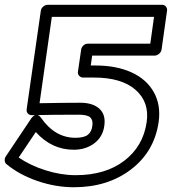

<svg xmlns="http://www.w3.org/2000/svg" viewBox="-30 -746 717 800"><path d="M-5.9 -94.2 99.1 -251Q100.1 -252.4 101.6 -254.6Q103 -256.8 107.7 -261Q112.3 -265.1 116.9 -266.8Q121.6 -268.6 128.2 -266.1Q134.8 -263.7 141.1 -254.9Q199.2 -171.9 284.2 -171.9Q319.8 -171.9 335.9 -184.3Q352.1 -196.8 355 -223.1Q357.9 -246.1 345.7 -257.1Q333.5 -268.1 297.9 -268.1Q187 -268.1 103 -266.1Q92.8 -266.1 86.2 -272.9Q79.6 -279.8 81.1 -291L140.1 -701.2Q141.6 -711.9 150.6 -719Q159.7 -726.1 168.9 -726.1H645Q655.8 -726.1 661.6 -718.3Q667.5 -710.4 666 -701.2L643.1 -539.1Q641.1 -528.3 632.1 -521.2Q623 -514.2 613.8 -514.2H354L348.1 -473.1H368.2Q454.6 -473.1 517.6 -444.6Q580.6 -416 610.8 -362.1Q641.1 -308.1 630.9 -236.8Q612.8 -113.8 515.6 -39.8Q418.5 34.2 277.8 34.2Q202.1 34.2 126.5 8.3Q50.8 -17.6 -2.9 -62Q-9.3 -66.9 -10.3 -76.4Q-11.2 -85.9 -5.9 -94.2ZM47.9 -89.8Q95.7 -56.6 159.9 -36.4Q224.1 -16.1 285.2 -16.1Q409.2 -16.1 487.8 -76.2Q566.4 -136.2 581.1 -236.8Q593.3 -320.3 534.9 -371.6Q476.6 -422.9 360.8 -422.9H315.9Q306.6 -422.9 299.8 -430.2Q293 -437.5 294.9 -448.2L308.1 -539.1Q309.1 -548.3 317.1 -556.2Q325.2 -564 335.9 -564H596.2L611.8 -675.8H186L134.8 -315.9Q238.3 -317.9 305.2 -317.9Q356 -317.9 383.5 -293.5Q411.1 -269 404.8 -223.1Q398.9 -176.3 363.3 -149.2Q327.6 -122.1 276.9 -122.1Q185.5 -122.1 119.1 -195.8Z"/></svg>

Font: Trueno ExtraBold Outline
Style: Italic
Weight: 800
Width: 6
Designer: Julieta Ulanovsky
Foundry: Julieta Ulanovsky
Version: Version 3.001b | FøM Fix